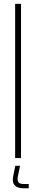

<svg xmlns="http://www.w3.org/2000/svg" viewBox="-20 -820 188 996"><path d="M58.5 0V-800H89V0ZM129 156.5H101.5Q69.5 156.5 56 141Q42.5 125.5 48 96L59.5 40H84L72.5 96Q69 115.5 75.8 125Q82.5 134.5 101.5 134.5H129Z"/></svg>

Font: Big Shoulders Stencil Display ExtraLight
Style: Regular
Weight: 250
Designer: Patric King
Foundry: XO Type Co
Version: Version 2.001